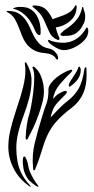

<svg xmlns="http://www.w3.org/2000/svg" viewBox="-20 -717 359 737"><path d="M145 -333Q137 -299 122.5 -261.5Q108 -224 90 -192Q90 -190 87.5 -185.5Q85 -181 81 -181Q79 -181 78.5 -187Q78 -193 79 -195Q79 -211 83 -237.5Q87 -264 93 -281Q95 -287 99.5 -310Q104 -333 107.5 -361.5Q111 -390 111.5 -416.5Q112 -443 105 -456V-460Q109 -463 114 -458Q127 -447 134.5 -431Q142 -415 145.5 -397.5Q149 -380 148.5 -363Q148 -346 145 -333ZM184 -337Q195 -351 205 -357Q215 -363 225 -367Q226 -367 230 -368Q234 -369 236 -366Q238 -363 235 -359Q232 -355 230 -353Q223 -346 214.5 -337.5Q206 -329 199 -321Q189 -310 183 -295.5Q177 -281 174 -266Q191 -284 206.5 -300Q222 -316 240 -330Q263 -347 280 -374Q297 -401 304 -453Q306 -458 309 -459Q312 -460 312 -452Q315 -394 300 -360Q285 -326 255 -303Q239 -291 223 -277Q207 -263 192.5 -246Q178 -229 166 -206Q154 -183 145 -153Q138 -130 131 -109.5Q124 -89 116 -70Q114 -63 110 -63Q107 -64 107 -73Q102 -121 113.5 -168.5Q125 -216 141 -267Q148 -292 157.5 -317Q167 -342 166 -374Q166 -385 175 -397Q184 -409 197 -419.5Q210 -430 224 -437.5Q238 -445 248 -448Q257 -451 257 -447Q257 -443 251 -437Q230 -418 208.5 -392Q187 -366 184 -337ZM97 -1Q96 0 95.5 -0.5Q95 -1 90 -4Q60 -26 43 -52Q26 -78 18.5 -105.5Q11 -133 12 -160.5Q13 -188 19 -214Q27 -249 38.5 -283.5Q50 -318 60 -350.5Q70 -383 75 -414.5Q80 -446 75 -475Q75 -477 78 -478Q79 -478 80 -476.5Q81 -475 82 -474Q101 -442 101 -408.5Q101 -375 92 -340.5Q83 -306 69.5 -270.5Q56 -235 48 -199Q38 -153 46.5 -101Q55 -49 93 -8Q95 -5 97 -4Q99 -3 97 -1ZM127 0Q125 0 123 -1L119 -3Q105 -12 94 -22.5Q83 -33 75 -53Q72 -60 70 -71.5Q68 -83 67.5 -93Q67 -103 68.5 -110Q70 -117 74 -116Q77 -116 80.5 -108Q84 -100 86 -92Q88 -81 90.5 -71Q93 -61 97 -53Q108 -28 126 -5Q128 0 127 0ZM290 -449Q290 -428 278 -412Q266 -396 249 -385Q246 -383 245 -385.5Q244 -388 244 -389Q244 -395 249 -403.5Q254 -412 260.5 -421.5Q267 -431 273 -441Q279 -451 281 -459Q284 -464 287 -459Q290 -454 290 -449ZM317 -586Q315 -575 303.5 -562.5Q292 -550 276 -540.5Q260 -531 241.5 -526.5Q223 -522 208 -528Q200 -531 191.5 -536Q183 -541 176.5 -546Q170 -551 166.5 -555.5Q163 -560 165 -563Q167 -565 171.5 -562.5Q176 -560 180 -559Q207 -551 233 -553.5Q259 -556 282 -574Q289 -580 297.5 -590Q306 -600 310 -608Q313 -613 314 -612Q319 -607 319 -599Q319 -591 317 -586ZM14 -675Q39 -674 54 -664Q69 -654 79 -639.5Q89 -625 96.5 -607.5Q104 -590 112.5 -574.5Q121 -559 133.5 -547Q146 -535 167 -531Q180 -528 187.5 -521.5Q195 -515 199 -508Q203 -501 203 -495Q203 -489 202 -489Q197 -488 195.5 -491Q194 -494 190 -498.5Q186 -503 178 -507Q170 -511 154 -513Q126 -515 109 -525Q92 -535 81.5 -549Q71 -563 64.5 -580Q58 -597 51.5 -613.5Q45 -630 36.5 -644.5Q28 -659 12 -668Q7 -670 5.5 -673Q4 -676 14 -675ZM105 -693Q105 -696 110.5 -696Q116 -696 117 -696Q145 -694 159.5 -677.5Q174 -661 182 -643Q191 -647 202 -650.5Q213 -654 224 -658.5Q235 -663 244.5 -668.5Q254 -674 260 -682Q263 -685 266.5 -691.5Q270 -698 272 -697Q273 -697 274 -693.5Q275 -690 273 -679Q270 -659 258.5 -646Q247 -633 234 -625.5Q221 -618 209.5 -615Q198 -612 194 -612Q198 -596 201 -588Q204 -580 205.5 -577Q207 -574 207.5 -573Q208 -572 208 -569Q209 -562 201 -564Q179 -573 169.5 -593.5Q160 -614 150 -637Q142 -655 132 -666.5Q122 -678 105 -691ZM31 -685Q38 -689 47.5 -690Q57 -691 68 -690Q87 -689 100.5 -679.5Q114 -670 122 -655.5Q130 -641 133.5 -623.5Q137 -606 136 -590Q136 -588 135 -585Q134 -582 132 -582Q121 -583 114 -601Q107 -619 94 -639Q83 -654 68.5 -665.5Q54 -677 34 -683H32Q29 -683 31 -685ZM221 -579Q213 -580 212 -583.5Q211 -587 216 -591Q223 -599 234 -606Q245 -613 256 -622.5Q267 -632 277 -645Q287 -658 293 -679Q295 -684 295 -687.5Q295 -691 298 -690Q300 -690 302 -678Q307 -667 307 -653Q307 -639 302 -628Q294 -611 285 -601Q276 -591 266 -586Q256 -581 244.5 -580Q233 -579 221 -579Z"/></svg>

Font: Akronim
Style: Regular
Weight: 400
Designer: Grzegorz Klimczewski
Foundry: Fonty.PL
Version: Version 1.002